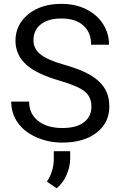

<svg xmlns="http://www.w3.org/2000/svg" viewBox="-20 -741 633 1011"><path d="M292 -316.9Q171.4 -351.6 116.5 -402.1Q61.5 -452.6 61.5 -526.9Q61.5 -610.8 128.7 -665.8Q195.8 -720.7 303.2 -720.7Q376.5 -720.7 433.8 -692.4Q491.2 -664.1 522.7 -614.3Q554.2 -564.5 554.2 -505.4H460Q460 -569.8 418.9 -606.7Q377.9 -643.6 303.2 -643.6Q233.9 -643.6 195.1 -613Q156.2 -582.5 156.2 -528.3Q156.2 -484.9 193.1 -454.8Q230 -424.8 318.6 -399.9Q407.2 -375 457.3 -345Q507.3 -314.9 531.5 -274.9Q555.7 -234.9 555.7 -180.7Q555.7 -94.2 488.3 -42.2Q420.9 9.8 308.1 9.8Q234.9 9.8 171.4 -18.3Q107.9 -46.4 73.5 -95.2Q39.1 -144 39.1 -206.1H133.3Q133.3 -141.6 180.9 -104.2Q228.5 -66.9 308.1 -66.9Q382.3 -66.9 421.9 -97.2Q461.4 -127.4 461.4 -179.7Q461.4 -231.9 424.8 -260.5Q388.2 -289.1 292 -316.9ZM278.3 250.5 227.1 215.3Q262.2 162.1 263.2 100.1V55.2H349.6V92.3Q349.6 136.7 330.3 180.4Q311 224.1 278.3 250.5Z"/></svg>

Font: Noboto
Style: Regular
Weight: 400
Designer: Google
Version: Version 2.001101; 2014